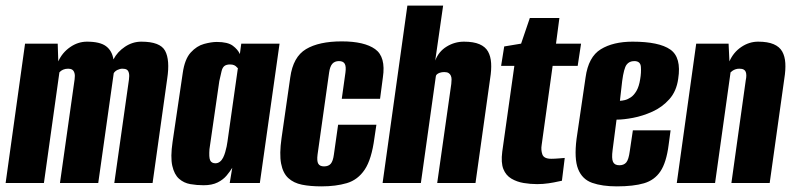

<svg xmlns="http://www.w3.org/2000/svg" viewBox="-23 -650 2814 682"><path d="M-3 0 66 -495H182L184 -432Q198 -463 226 -482.5Q254 -502 286 -502Q332 -502 353.5 -486Q375 -470 380 -439Q394 -466 421 -484Q448 -502 479 -502Q546 -502 563.5 -469.5Q581 -437 571 -371L519 0H383L435 -367Q437 -381 435 -390Q433 -399 427.5 -402.5Q422 -406 412 -406Q403 -406 394 -401.5Q385 -397 381 -390L326 0H190L242 -368Q244 -382 241.5 -390.5Q239 -399 233.5 -402.5Q228 -406 219 -406Q209 -406 201 -402.5Q193 -399 188 -393L133 0Z M700 8Q676 8 653 4Q630 0 613 -15Q596 -30 589 -61Q582 -92 590 -146L626 -390Q633 -440 654.5 -463.5Q676 -487 702 -494Q728 -501 747 -501Q786 -501 804 -487.5Q822 -474 829 -458L834 -495H970L900 0H793L802 -54Q794 -41 782 -26.5Q770 -12 750 -2Q730 8 700 8ZM742 -70Q751 -70 758 -75.5Q765 -81 769.5 -90Q774 -99 777 -109.5Q780 -120 782 -129.5Q784 -139 785 -147L822 -408Q820 -409 817 -412.5Q814 -416 808.5 -418.5Q803 -421 794 -421Q781 -421 774 -415.5Q767 -410 764 -397Q761 -384 756 -362L721 -120Q720 -106 720.5 -96Q721 -86 723.5 -80.5Q726 -75 731 -72.5Q736 -70 742 -70Z M1119 12Q1079 12 1049.5 6Q1020 0 1001 -17.5Q982 -35 975.5 -69Q969 -103 977 -159L1008 -375Q1018 -448 1064 -475.5Q1110 -503 1191 -503Q1271 -503 1309.5 -475.5Q1348 -448 1337 -375L1327 -299H1191L1204 -392Q1207 -414 1201.5 -423.5Q1196 -433 1181 -433Q1166 -433 1157.5 -423.5Q1149 -414 1146 -392L1105 -101Q1102 -78 1107.5 -68.5Q1113 -59 1128 -59Q1144 -59 1152 -68.5Q1160 -78 1163 -101L1178 -207H1314L1307 -160Q1297 -84 1272.5 -47.5Q1248 -11 1209 0.5Q1170 12 1119 12Z M1336 0 1424 -630H1551L1523 -435Q1535 -467 1563.5 -484.5Q1592 -502 1625 -502Q1659 -502 1680 -493Q1701 -484 1710.5 -467Q1720 -450 1721.5 -426Q1723 -402 1718 -371L1666 0H1530L1580 -352Q1581 -361 1581 -368Q1581 -375 1578.5 -381Q1576 -387 1570.5 -390.5Q1565 -394 1555 -394Q1546 -394 1539 -391.5Q1532 -389 1528.5 -385.5Q1525 -382 1525 -378L1472 0Z M1885 4Q1861 4 1837 0Q1813 -4 1793.5 -15.5Q1774 -27 1765 -49.5Q1756 -72 1761 -111L1804 -416H1757L1768 -485L1828 -495L1859 -586H1964L1952 -495H2041L2029 -416H1940L1901 -135Q1898 -117 1903.5 -101.5Q1909 -86 1935 -86Q1947 -86 1964.5 -87.5Q1982 -89 1983 -89L1973 -8Q1971 -8 1958.5 -5Q1946 -2 1926 1Q1906 4 1885 4Z M2168 12Q2116 12 2080.5 -0.5Q2045 -13 2030.5 -49.5Q2016 -86 2025 -157L2057 -375Q2067 -448 2111 -475Q2155 -502 2224 -502Q2318 -502 2358 -474Q2398 -446 2386 -370Q2380 -326 2354.5 -297.5Q2329 -269 2294.5 -253.5Q2260 -238 2226 -231.5Q2192 -225 2167 -225L2153 -117Q2149 -87 2154.5 -75Q2160 -63 2177 -63Q2193 -63 2201.5 -73Q2210 -83 2214 -113L2225 -187H2359L2352 -135Q2344 -73 2323 -41.5Q2302 -10 2264.5 1Q2227 12 2168 12ZM2179 -292Q2186 -292 2196.5 -294.5Q2207 -297 2218 -304.5Q2229 -312 2238 -327.5Q2247 -343 2251 -369Q2255 -392 2253.5 -412.5Q2252 -433 2230 -433Q2212 -433 2202.5 -420Q2193 -407 2187 -362Z M2381 0 2450 -495H2565L2568 -432Q2582 -464 2610 -483Q2638 -502 2670 -502Q2704 -502 2725 -493Q2746 -484 2755.5 -467Q2765 -450 2766.5 -426Q2768 -402 2763 -371L2711 0H2575L2626 -365Q2628 -374 2628 -381.5Q2628 -389 2626 -394.5Q2624 -400 2618.5 -403Q2613 -406 2603 -406Q2596 -406 2590 -404Q2584 -402 2579.5 -399Q2575 -396 2572 -393L2517 0Z"/></svg>

Font: Alumni Sans ExtraBold
Style: Italic
Weight: 800
Italic angle: -8°
Designer: Robert E. Leuschke
Foundry: Robert E. Leuschke
Version: Version 1.016